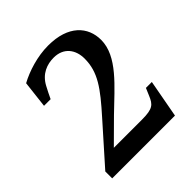

<svg xmlns="http://www.w3.org/2000/svg" viewBox="-193 -851 986 986"><g transform="rotate(-45 300.0 -357.5)"><path d="M244 -257 60 -50V0H516L554 -206H511L494 -166C475 -121 461 -105 381 -105H177L296 -223C403 -327 523 -424 523 -543C523 -638 456 -715 310 -715C231 -715 150 -689 93 -658L76 -511H124C135 -533 144 -554 156 -575C187 -634 239 -651 286 -651C358 -651 395 -600 395 -535C395 -437 345 -370 244 -257Z"/></g></svg>

Font: LT Superior Serif Semibold
Style: Regular
Weight: 600
Designer: Daniel Lyons
Foundry: LyonsType
Version: Version 2.120;FEAKit 1.0